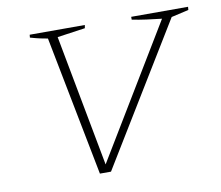

<svg xmlns="http://www.w3.org/2000/svg" viewBox="-63 -591 764 665"><g transform="rotate(-10 319.0 -258.0)"><path d="M237 0 141 -492Q129 -494 115 -497Q101 -500 80 -506L81 -516H275L273 -505L175 -491L262 -28L542 -491Q515 -494 489 -497.5Q463 -501 438 -506V-516H638L637 -505L576 -491L276 0Z"/></g></svg>

Font: Piazzolla SC Thin
Style: Italic
Weight: 100
Italic angle: -11.3°
Designer: Juan Pablo del Peral
Foundry: Huerta Tipografica
Version: Version 1.330